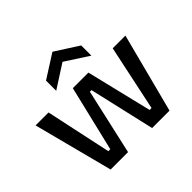

<svg xmlns="http://www.w3.org/2000/svg" viewBox="-179 -977 1185 1185"><g transform="rotate(-45 414.0 -384.0)"><path d="M157 0 22 -520H135L227 -90H244L347 -520H483L587 -90H604L695 -520H806L671 0H519L420 -430H406L309 0ZM263 -581V-670L417 -768L570 -670V-581L417 -680Z"/></g></svg>

Font: Bricolage Grotesque 10pt Medium
Style: Regular
Weight: 500
Designer: Mathieu Triay
Foundry: Atelier Triay
Version: Version 1.000; ttfautohint (v1.8.4.7-5d5b);gftools[0.9.32]